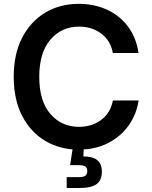

<svg xmlns="http://www.w3.org/2000/svg" viewBox="-20 -757 777 984"><path d="M383.3 9.8Q287.6 9.8 212.4 -34.7Q137.2 -79.1 93.8 -162.6Q50.3 -246.1 50.3 -363.3Q50.3 -481 94 -564.7Q137.7 -648.4 212.9 -692.9Q288.1 -737.3 383.3 -737.3Q462.9 -737.3 528.1 -707.5Q593.3 -677.7 635.7 -621.3Q678.2 -564.9 689.9 -485.4H558.6Q546.4 -549.8 498.5 -585.2Q450.7 -620.6 385.3 -620.6Q295.9 -620.6 238.5 -554Q181.2 -487.3 181.2 -363.3Q181.2 -237.8 238.8 -172.4Q296.4 -106.9 384.8 -106.9Q450.2 -106.9 498.3 -142.3Q546.4 -177.7 558.6 -242.2H690.4Q680.2 -172.4 640.1 -115.2Q600.1 -58.1 534.7 -24.2Q469.2 9.8 383.3 9.8ZM321.8 206.5V150.9H382.3Q406.7 150.9 417 143.8Q427.2 136.7 427.2 120.1Q427.2 103 417 96.2Q406.7 89.4 382.3 89.4H339.4L356 -19.5H409.2V2.4L407.2 44.9Q502 43.5 502 122.6Q502 167 474.6 186.8Q447.3 206.5 386.7 206.5Z"/></svg>

Font: Inter SemiBold
Style: Regular
Weight: 600
Designer: Rasmus Andersson
Foundry: rsms
Version: Version 4.001;git-9221beed3